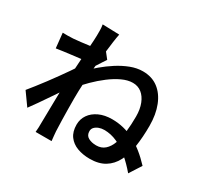

<svg xmlns="http://www.w3.org/2000/svg" viewBox="-174 -1026 1347 1293"><g transform="rotate(30 500.0 -379.5)"><path d="M924 -23Q881 -74 835 -113Q789 -152 740 -174Q691 -196 640 -196Q618 -196 599 -189Q580 -182 568 -169.5Q556 -157 556 -139Q556 -106 581.5 -92Q607 -78 643 -78Q683 -78 709.5 -101.5Q736 -125 751 -166Q766 -207 772.5 -262Q779 -317 779 -381Q779 -437 762.5 -479Q746 -521 717 -544Q688 -567 648 -567Q609 -567 565 -546.5Q521 -526 477 -492.5Q433 -459 393 -419.5Q353 -380 322 -341L323 -475Q354 -505 393.5 -538.5Q433 -572 479 -601.5Q525 -631 573 -649.5Q621 -668 668 -668Q738 -668 787 -631Q836 -594 862.5 -527Q889 -460 889 -372Q889 -284 878 -211.5Q867 -139 840 -87Q813 -35 766.5 -6.5Q720 22 650 22Q597 22 553.5 6Q510 -10 484.5 -44.5Q459 -79 459 -134Q459 -177 482.5 -211Q506 -245 549 -265Q592 -285 650 -285Q742 -285 823 -242.5Q904 -200 983 -115ZM289 -535Q274 -533 249 -530Q224 -527 195 -523.5Q166 -520 136 -516Q106 -512 81 -508L69 -623Q89 -622 107.5 -622.5Q126 -623 150 -624Q173 -626 205.5 -629.5Q238 -633 272.5 -638Q307 -643 337 -649Q367 -655 383 -661L420 -614Q412 -602 400 -584Q388 -566 376.5 -547.5Q365 -529 356 -516L306 -343Q289 -318 265 -282.5Q241 -247 214.5 -208Q188 -169 162 -131.5Q136 -94 115 -66L45 -164Q64 -187 89 -219Q114 -251 141.5 -287.5Q169 -324 195 -360.5Q221 -397 243 -428.5Q265 -460 279 -482L282 -515ZM278 -721Q278 -741 278 -762.5Q278 -784 274 -806L405 -802Q400 -779 394 -736Q388 -693 381.5 -636.5Q375 -580 369.5 -518Q364 -456 360.5 -394.5Q357 -333 357 -280Q357 -238 357.5 -196.5Q358 -155 359 -113Q360 -71 362 -25Q363 -12 365 9.5Q367 31 369 47H245Q247 32 247.5 10.5Q248 -11 248 -23Q249 -71 249.5 -111.5Q250 -152 251 -197Q252 -242 253 -302Q254 -325 256 -361.5Q258 -398 260.5 -441.5Q263 -485 266 -530Q269 -575 272 -614.5Q275 -654 276.5 -682.5Q278 -711 278 -721Z"/></g></svg>

Font: Noto Sans HK SemiBold
Style: Regular
Weight: 600
Version: Version 2.004-H2;hotconv 1.0.118;makeotfexe 2.5.65603